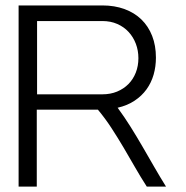

<svg xmlns="http://www.w3.org/2000/svg" viewBox="-20 -690 689 710"><path d="M48.8 -669.9V0H116V-284.5H342Q369.8 -251.1 392.5 -216Q415.3 -180.9 436.7 -144.8Q458.1 -108.8 478.9 -72.2Q499.8 -35.7 522.8 0H593.9Q571.4 -36.1 550.1 -73.2Q528.8 -110.2 507.3 -147.3Q485.8 -184.4 463.1 -220.7Q440.4 -257 415 -291.6Q451 -299.8 477.6 -317.6Q504.3 -335.3 521.9 -359.7Q539.5 -384.2 548.1 -414.1Q556.6 -444.1 556.6 -476.9Q556.6 -521.6 542.6 -557.3Q528.6 -593.1 502.8 -618.1Q477 -643.1 440.3 -656.5Q403.6 -669.9 358.4 -669.9ZM117.1 -341.2V-612.2H358.4Q389 -612.2 413.6 -601.4Q438.3 -590.6 455.6 -571.8Q472.9 -553 482.4 -528Q491.8 -503.1 491.8 -474.9Q491.8 -446.2 482.2 -421.6Q472.5 -397 455 -379.2Q437.4 -361.5 412.9 -351.3Q388.4 -341.2 358.4 -341.2Z"/></svg>

Font: SaysetthaMai Thin
Style: Regular
Weight: 100
Designer: John M. Durdin
Foundry: Lao Script for Windows
Version: Version 1.101